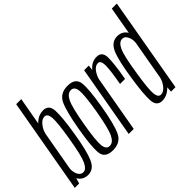

<svg xmlns="http://www.w3.org/2000/svg" viewBox="-152 -1139 1498 1498"><g transform="rotate(-45 596.5 -390.5)"><path d="M-27.5 0 111 -785H167L126.5 -557.5Q131.5 -562.5 137 -567.5Q176.5 -603 224.5 -603Q287.5 -603 291.2 -532Q295 -461 269.5 -302.5Q243 -138.5 212.2 -67.8Q181.5 3 119 3Q70.5 3 42.5 -32.5Q38 -38.5 34 -45L21 0ZM108.5 -454 52 -135.5Q48.5 -101.5 61.5 -72Q76.5 -38.5 106 -38.5Q138.5 -38.5 162.8 -89.5Q187 -140.5 213.5 -302.5Q239.5 -458.5 235 -509.8Q230.5 -561 198.5 -561Q169 -561 142.2 -527Q115.5 -493 108.5 -454Z M392 4Q305.5 4 298 -65Q290.5 -134 319 -299.5Q347.5 -466 379.2 -534.8Q411 -603.5 495.5 -603.5Q582 -603.5 589.5 -534.2Q597 -465 568.5 -299.5Q540.5 -133 508.5 -64.5Q476.5 4 392 4ZM397.5 -38Q435 -38 460.2 -89.2Q485.5 -140.5 513 -299.5Q540 -458 534 -509.8Q528 -561.5 490 -561.5Q452.5 -561.5 427.2 -510Q402 -458.5 375 -299.5Q347.5 -141 353.8 -89.5Q360 -38 397.5 -38Z M795.5 -323.5Q820.5 -463.5 818.5 -512.2Q816.5 -561 787.5 -561Q757.5 -561 733.5 -526.5Q712.5 -496.5 705.5 -466.5L623 0H567.5L673 -597.5H724.5L719 -553.5Q724.5 -560 730.5 -566.5Q767 -603 815.5 -603Q874.5 -603 875.8 -536.5Q877 -470 851 -323.5Z M1034.5 0 1037.5 -44.5Q1032 -38 1025 -32.5Q985.5 3 937 3Q876.5 3 872 -66.5Q867.5 -136 891.5 -291.5Q915.5 -457.5 946.2 -530.2Q977 -603 1043 -603Q1091.5 -603 1119 -567.5Q1122.5 -562.5 1125.5 -557L1166 -785H1221.5L1083.5 0ZM1052 -138.5 1109 -462Q1113.5 -496.5 1100 -527Q1085.5 -561 1056 -561Q1020.5 -561 996.2 -508.5Q972 -456 947.5 -293.5Q922.5 -138.5 927.5 -88.5Q932.5 -38.5 963.5 -38.5Q993 -38.5 1020 -72.5Q1044 -103 1052 -138.5Z"/></g></svg>

Font: Anybody Condensed Light
Style: Italic
Weight: 300
Width: 3
Italic angle: -10°
Designer: Tyler Finck
Foundry: Etcetera Type Company
Version: Version 1.010; ttfautohint (v1.8.3) -l 8 -r 50 -G 200 -x 14 